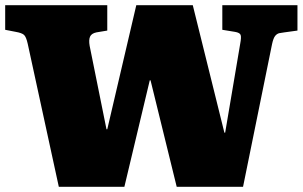

<svg xmlns="http://www.w3.org/2000/svg" viewBox="-20 -721 1168 741"><path d="M207 0 87 -552Q81 -579 72.5 -586.5Q64 -594 41 -598L0 -606V-701H394V-603L352 -596Q333 -592 327.5 -579.5Q322 -567 326 -544L391 -222H394L506 -701H724L846 -209H849L907 -552Q912 -578 908.5 -586.5Q905 -595 887 -598L838 -606V-701H1128V-603L1077 -596Q1067 -595 1058 -593Q1049 -591 1042 -582.5Q1035 -574 1030 -551L918 0H662L561 -411H558L460 0Z"/></svg>

Font: Literata Black
Style: Regular
Weight: 900
Designer: Latin by Veronika Burian and Jose Scaglione. Greek by Irene Vlachou. Cyrillic by Vera Evstafieva.
Foundry: TypeTogether
Version: Version 3.103;gftools[0.9.29]